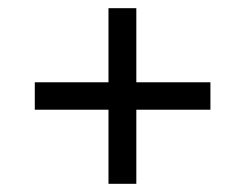

<svg xmlns="http://www.w3.org/2000/svg" viewBox="-20 -592 599 469"><path d="M245 -143V-324H65V-391H245V-572H313V-391H494V-324H313V-143Z"/></svg>

Font: Noto Serif Armenian SemiBold
Style: Regular
Weight: 600
Version: Version 2.007